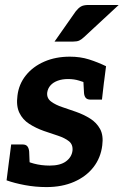

<svg xmlns="http://www.w3.org/2000/svg" viewBox="-20 -752 502 780"><path d="M168.7 8Q124.2 8 81.2 0Q38.3 -8 6.7 -19.4L17.4 -103.7L77.5 -105.6Q87.3 -95.5 117.6 -87.4Q147.9 -79.3 182 -79.3Q224.7 -79.3 247.9 -96.3Q271.1 -113.3 274.5 -139.8Q276.9 -164.7 260.1 -178.2Q243.2 -191.6 215.6 -200.7Q187.9 -209.9 159 -219.7Q125.2 -231.7 98.6 -248.9Q72 -266 58.7 -293.8Q45.3 -321.6 50.9 -363.4Q56.4 -410.1 85.1 -445.8Q113.7 -481.6 159.9 -501.7Q206 -521.8 263.8 -521.8Q305.9 -521.8 341.6 -510.6Q377.2 -499.3 410.8 -483L402.8 -420.2L338.8 -412.4Q321.1 -418.4 301 -424.6Q281 -430.9 256.3 -430.9Q233 -430.9 214.6 -424.2Q196.2 -417.5 185.2 -405.2Q174.2 -392.9 171.8 -375.9Q169.3 -353 187.7 -339.3Q206 -325.7 234.1 -316.5Q262.2 -307.4 288.6 -297.8Q320.1 -286.7 346.1 -270.4Q372.2 -254.1 386.5 -228.1Q400.8 -202.1 395.4 -161.3Q389.2 -110.6 359.5 -72.6Q329.8 -34.6 280.9 -13.3Q232 8 168.7 8ZM317.3 -447.4 403.2 -425.3 394.2 -347.3H348.1Q333.7 -347.3 327.7 -355.2Q321.7 -363.2 321.2 -376.4ZM101.4 -65 15.4 -87.1 25.4 -165.1H71.5Q85.5 -165.1 91.5 -157.2Q97.4 -149.3 98.5 -136ZM339.3 -731.8H462.2L321.2 -601.1Q310.9 -591.4 301.9 -587.3Q292.8 -583.1 277.4 -583.1H201.6L287.2 -705.3Q296.9 -718 307.8 -724.9Q318.7 -731.8 339.3 -731.8Z"/></svg>

Font: Aleo
Style: Italic
Weight: 400
Italic angle: -7°
Designer: Alessio Laiso
Foundry: Alessio Laiso
Version: Version 2.001;gftools[0.9.29]